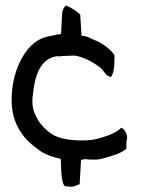

<svg xmlns="http://www.w3.org/2000/svg" viewBox="-20 -594 544 711"><path d="M23 -225C23 -177 34 -144 52 -112C56 -107 60 -101 63 -96C81 -71 107 -50 132 -33C154 -19 177 -12 205 -6L207 45C209 59 210 100 227 96C255 101 261 92 275 88L280 -2C287 -3 293 -4 298 -5C306 -3 313 -3 322 -3H334C343 -3 352 -5 360 -7C397 -17 430 -26 448 -44V-70C457 -90 442 -117 429 -121C415 -107 395 -97 373 -90C351 -82 324 -74 291 -74H279C237 -74 198 -81 171 -98C151 -112 132 -130 120 -151C110 -169 100 -188 100 -216V-225C100 -232 101 -238 102 -244C108 -309 127 -377 191 -386L200 -385C209 -387 218 -387 226 -387C237 -388 248 -388 259 -388C295 -381 327 -362 351 -344C366 -332 373 -308 392 -310C406 -334 403 -364 404 -390C389 -413 354 -438 322 -449C319 -450 317 -451 316 -452C306 -458 296 -460 282 -462L277 -540C263 -553 244 -566 224 -574C217 -568 211 -556 210 -544L206 -468C195 -467 184 -465 174 -462C117 -455 85 -421 61 -379C39 -339 23 -286 23 -225Z"/></svg>

Font: SolarCharger
Style: 550
Weight: 400
Designer: Mew Too
Foundry: Cannot Into Space Fonts/KineticPlasma Fonts
Version: Version 1.100